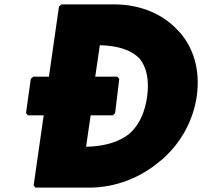

<svg xmlns="http://www.w3.org/2000/svg" viewBox="-20 -852 925 879"><path d="M132 -501 121 -491 99 -334 108 -324H180L134 -3L143 7H388C508 7 623 -38 712 -114L721 -121C805 -194 864 -295 881 -413C897 -530 867 -631 803 -704L796 -711C728 -787 623 -832 502 -832H261L250 -822L204 -501ZM374 -180 395 -324H496L507 -334L526 -491L517 -501H416L437 -645C526 -643 584 -620 619 -584C653 -542 663 -483 654 -412C644 -341 620 -283 574 -241C530 -205 465 -182 374 -180Z"/></svg>

Font: Hussar Woodtype
Style: UltraObl
Weight: 900
Foundry: Cannot Into Space Fonts
Version: Version 1.07